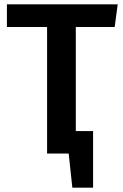

<svg xmlns="http://www.w3.org/2000/svg" viewBox="-20 -711 570 889"><path d="M511 -586H331V-104H411V158H315L298 0H198V-586H12V-691H525Z"/></svg>

Font: FiraGO Medium
Style: Regular
Weight: 500
Designer: bBox Type
Foundry: bBox Type GmbH
Version: Version 1.001;PS 001.001;hotconv 1.0.88;makeotf.lib2.5.64775